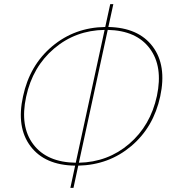

<svg xmlns="http://www.w3.org/2000/svg" viewBox="-20 -793 829 925"><path d="M502 -663Q647 -660 715.5 -569Q784 -478 752 -329Q720 -180 612 -89Q504 2 357 5L334 112H319L342 5Q196 3 127 -88.5Q58 -180 91 -329Q123 -479 231.5 -570Q340 -661 487 -663L511 -773H526ZM106 -327Q75 -184 140.5 -97.5Q206 -11 345 -9L484 -649Q344 -647 240.5 -559Q137 -471 106 -327ZM736 -331Q766 -473 701.5 -559.5Q637 -646 499 -649L360 -9Q500 -12 602.5 -100Q705 -188 736 -331Z"/></svg>

Font: EauTestInfant Thin
Style: Italic
Weight: 250
Italic angle: -12°
Designer: Christian Thalmann (Catharsis Fonts)
Version: Version 0.001;PS 000.001;hotconv 1.0.88;makeotf.lib2.5.64775